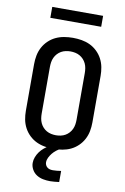

<svg xmlns="http://www.w3.org/2000/svg" viewBox="-118 -989 836 1279"><g transform="rotate(10 300.0 -349.0)"><path d="M300 8Q270 8 240.5 3Q211 -2 184.5 -14.5Q158 -27 136 -48Q114 -69 100 -95.5Q86 -122 80.5 -151Q75 -180 75 -210V-525Q75 -555 80.5 -584Q86 -613 100 -639.5Q114 -666 136 -687Q158 -708 184.5 -720.5Q211 -733 240.5 -738Q270 -743 300 -743Q330 -743 359.5 -738Q389 -733 415.5 -720.5Q442 -708 464 -687Q486 -666 500 -639.5Q514 -613 519.5 -584Q525 -555 525 -525V-210Q525 -180 519.5 -151Q514 -122 500 -95.5Q486 -69 464 -48Q442 -27 415.5 -14.5Q389 -2 359.5 3Q330 8 300 8ZM300 -84Q316 -84 332.5 -87.5Q349 -91 363 -99Q377 -107 388 -119Q399 -131 406 -146Q413 -161 415.5 -177.5Q418 -194 418 -210V-525Q418 -541 415.5 -557.5Q413 -574 406 -589Q399 -604 388 -616Q377 -628 363 -636Q349 -644 332.5 -647.5Q316 -651 300 -651Q284 -651 267.5 -647.5Q251 -644 237 -636Q223 -628 212 -616Q201 -604 194 -589Q187 -574 184.5 -557.5Q182 -541 182 -525V-210Q182 -194 184.5 -177.5Q187 -161 194 -146Q201 -131 212 -119Q223 -107 237 -99Q251 -91 267.5 -87.5Q284 -84 300 -84ZM314 224Q291 224 267.5 219.5Q244 215 224 202.5Q204 190 192 168.5Q180 147 180 124Q180 104 187.5 84.5Q195 65 207 48.5Q219 32 234.5 19Q250 6 268 -5L273 -8H348V0Q333 7 319 18Q305 29 294 42.5Q283 56 275 72Q267 88 267 105Q267 115 271.5 124Q276 133 284 139Q292 145 301.5 147Q311 149 321 149Q335 149 348.5 147.5Q362 146 376 144V219Q360 221 344.5 222.5Q329 224 314 224ZM128 -848V-922H472V-848Z"/></g></svg>

Font: Iosevka SS04 Semibold Extended
Style: Regular
Weight: 600
Width: 7
Monospace: yes
Designer: Belleve Invis
Foundry: Belleve Invis
Version: Version 19.0.0; ttfautohint (v1.8.4)